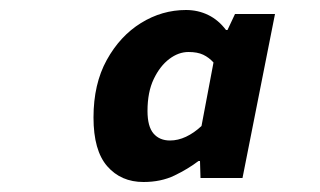

<svg xmlns="http://www.w3.org/2000/svg" viewBox="-20 -728 640 384"><path d="M267 -364Q222 -364 194.5 -395.5Q167 -427 167 -493Q167 -560 193.5 -608Q220 -656 262 -682Q304 -708 352 -708Q376 -708 396.5 -698Q417 -688 432 -668H435L450 -700H530L465 -372H381L380 -406H377Q356 -390 329 -377Q302 -364 267 -364ZM320 -447Q336 -447 352 -454.5Q368 -462 383 -476L407 -603Q398 -613 386.5 -618.5Q375 -624 357 -624Q337 -624 318.5 -610Q300 -596 287.5 -570Q275 -544 275 -506Q275 -475 287 -461Q299 -447 320 -447Z"/></svg>

Font: Source Code Pro ExtraBold
Style: Italic
Weight: 800
Italic angle: -11°
Monospace: yes
Designer: Paul D. Hunt, Teo Tuominen
Foundry: Adobe Systems Incorporated
Version: Version 1.016;hotconv 1.0.116;makeotfexe 2.5.65601